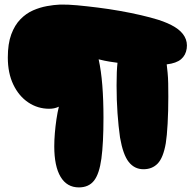

<svg xmlns="http://www.w3.org/2000/svg" viewBox="-20 -768 841 835"><path d="M323 47Q271 47 243.5 1Q216 -45 216 -132Q216 -158 218.5 -188.5Q221 -219 225.5 -249.5Q230 -280 236 -304Q225 -299 215 -297Q205 -295 194 -295Q144 -295 103 -322.5Q62 -350 38 -400Q14 -450 14 -518Q14 -578 29 -618.5Q44 -659 69 -684.5Q94 -710 124 -723Q154 -736 184.5 -741.5Q215 -747 240 -748Q273 -749 315.5 -745Q358 -741 406 -735Q454 -729 502 -720.5Q550 -712 593 -702Q636 -692 668 -682Q712 -668 741 -650Q770 -632 783 -608.5Q796 -585 792 -557Q788 -528 767.5 -510.5Q747 -493 705 -488Q707 -471 709 -451Q711 -431 711.5 -405.5Q712 -380 712 -347Q712 -284 709 -230Q706 -176 701 -145Q690 -82 666 -57Q642 -32 604 -32Q565 -32 540 -63.5Q515 -95 502 -170Q495 -219 491 -276Q487 -333 487 -397Q487 -431 488 -454Q489 -477 491 -495Q476 -497 456.5 -500Q437 -503 409 -510Q420 -460 425 -396.5Q430 -333 430 -256Q430 -145 421 -78.5Q412 -12 389 17.5Q366 47 323 47Z"/></svg>

Font: DynaPuff Condensed SemiBold
Style: Regular
Weight: 600
Width: 3
Designer: Toshi Omagari, Jennifer Daniel
Foundry: Google Fonts
Version: Version 2.000